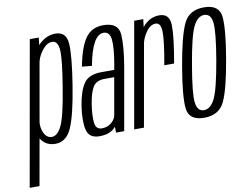

<svg xmlns="http://www.w3.org/2000/svg" viewBox="-151 -728 1403 1072"><g transform="rotate(-10 550.0 -192.0)"><path d="M-66 220 78.5 -597.5H129.5L124.5 -555.5Q130 -561.5 136.5 -567.5Q176 -603 224.5 -603Q287 -603 290.8 -532Q294.5 -461 269 -302.5Q243 -138.5 212 -67.8Q181 3 119 3Q70 3 42.5 -32.5Q39 -37 36 -42L-10.5 220ZM51.5 -130Q49 -99 61 -72Q76 -38.5 106 -38.5Q138 -38.5 162.5 -89.5Q187 -140.5 213 -302.5Q239 -458.5 234.8 -509.8Q230.5 -561 198 -561Q168.5 -561 142 -527Q119 -498 110.5 -465Z M462.5 0 461.5 -33Q456.5 -27 450 -21.5Q421.5 4 367.5 4Q310 4 297.8 -44.8Q285.5 -93.5 298 -178.5Q311 -262 339.8 -304.2Q368.5 -346.5 440 -346.5H513L517.5 -370.5Q534.5 -466 530 -513.5Q525.5 -561 490 -561Q426 -561 394.5 -390.5L338.5 -395.5Q359.5 -505.5 394.8 -554.2Q430 -603 495.5 -603Q581 -603 585.8 -534.8Q590.5 -466.5 570 -348.5L508.5 0ZM469 -97 506 -306.5H451.5Q404 -306.5 385 -275Q366 -243.5 356 -180Q346.5 -120 350.2 -78.5Q354 -37 389 -37Q420 -37 442.5 -55.2Q465 -73.5 469 -97.5Z M793 -323.5Q818 -463.5 816 -512.2Q814 -561 785 -561Q755 -561 731 -526.5Q710 -496.5 703 -466.5L620.5 0H565L670.5 -597.5H722L716.5 -553.5Q722 -560 728 -566.5Q764.5 -603 813 -603Q872 -603 873.2 -536.5Q874.5 -470 848.5 -323.5Z M962.5 4Q876 4 868.5 -65Q861 -134 889.5 -299.5Q918 -466 949.8 -534.8Q981.5 -603.5 1066 -603.5Q1152.5 -603.5 1160 -534.2Q1167.5 -465 1139 -299.5Q1111 -133 1079 -64.5Q1047 4 962.5 4ZM968 -38Q1005.5 -38 1030.8 -89.2Q1056 -140.5 1083.5 -299.5Q1110.5 -458 1104.5 -509.8Q1098.5 -561.5 1060.5 -561.5Q1023 -561.5 997.8 -510Q972.5 -458.5 945.5 -299.5Q918 -141 924.2 -89.5Q930.5 -38 968 -38Z"/></g></svg>

Font: Anybody Condensed Light
Style: Italic
Weight: 300
Width: 3
Italic angle: -10°
Designer: Tyler Finck
Foundry: Etcetera Type Company
Version: Version 1.010; ttfautohint (v1.8.3) -l 8 -r 50 -G 200 -x 14 